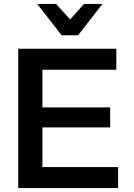

<svg xmlns="http://www.w3.org/2000/svg" viewBox="-20 -949 677 969"><path d="M194 -306H536V-407H194V-597H567V-703H72V0H576V-106H194ZM404 -929 334 -851 263 -929H168L291 -771H374L497 -929Z"/></svg>

Font: Geom Medium
Style: Bold
Weight: 500
Version: Version 1.102